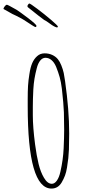

<svg xmlns="http://www.w3.org/2000/svg" viewBox="-78 -1078 508 1119"><path d="M92.8 -1057.6Q90.8 -1057.6 86.4 -1052.2Q82 -1046.9 82 -1042.5Q82 -1036.1 88.4 -1032.7Q160.2 -975.1 179.2 -961.9Q190.4 -957 213.9 -939.5Q238.8 -920.9 255.4 -917.5L259.8 -922.9Q258.3 -929.2 219.5 -962.4Q180.7 -995.6 139.4 -1026.6Q98.1 -1057.6 92.8 -1057.6ZM18.6 -1021Q-32.7 -1050.3 -37.6 -1050.3Q-43 -1050.3 -49.8 -1042Q-56.6 -1033.7 -58.1 -1025.9L-5.9 -996.6Q10.3 -989.7 47.9 -969.7Q49.3 -969.2 61 -961.9L72.3 -954.6Q89.4 -942.9 108.4 -931.2Q125 -920.4 128.9 -920.4Q134.3 -920.4 134.3 -927.7Q134.3 -935.1 86.9 -971.7Q35.2 -1010.7 18.6 -1021ZM222.2 21Q260.3 21 281.7 -15.1Q293.5 -35.6 300.8 -54.9Q308.1 -74.2 312.5 -101.6Q317.9 -135.3 320.1 -156.2Q322.3 -177.2 323.7 -206.5Q325.2 -249 325.2 -298.8V-301.8Q325.2 -436 301.3 -605Q298.8 -624 293.5 -652.3Q288.6 -674.3 279.5 -696.8Q270.5 -719.2 259.3 -732.9Q246.6 -748.5 226.6 -757.8Q206.5 -767.1 182.1 -767.1Q156.2 -767.1 138.2 -750.5Q120.1 -734.4 109.6 -709.7Q99.1 -685.1 93.3 -646Q87.4 -610.4 85.4 -578.1Q83.5 -545.9 83.5 -500.5V-460Q83.5 21 222.2 21ZM249.5 -687.5Q261.7 -657.2 269.8 -628.4Q277.8 -599.6 282.2 -563.5L283.7 -550.3Q292 -478 294.4 -423.3Q295.9 -372.1 295.9 -323.2V-318.8Q295.9 -278.3 293 -214.4Q290 -147 273.9 -76.7Q266.6 -43.9 253.4 -25.4Q240.2 -6.8 224.1 -6.8Q198.7 -6.8 178.2 -42Q158.7 -74.7 147 -122.3Q135.3 -169.9 126.5 -236.3Q113.3 -337.9 113.3 -405.8V-454.6Q113.3 -497.1 116.2 -556.2Q118.2 -590.3 123 -619.4Q127.9 -648.4 136.2 -680.2Q143.6 -709.5 156.7 -725.3Q169.9 -741.2 187 -741.2Q206.5 -741.2 222.7 -727.3Q238.8 -713.4 249.5 -687.5Z"/></svg>

Font: Amatica SC
Style: Regular
Weight: 400
Version: Version 2.000